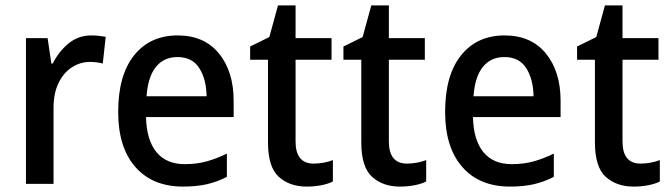

<svg xmlns="http://www.w3.org/2000/svg" viewBox="-20 -680 2482 710"><path d="M318 -549Q331 -549 345 -547.5Q359 -546 371 -544L360 -445Q350 -448 337 -449.5Q324 -451 313 -451Q276 -451 245 -430.5Q214 -410 196 -372Q178 -334 178 -282V0H76V-539H156L170 -445H175Q197 -489 233 -519Q269 -549 318 -549Z M637 -549Q735 -549 789.5 -482.5Q844 -416 844 -307V-247H520Q522 -162 558.5 -117.5Q595 -73 663 -73Q707 -73 743.5 -83Q780 -93 819 -112V-26Q782 -7 744 1.5Q706 10 657 10Q544 10 480.5 -62.5Q417 -135 417 -266Q417 -402 476 -475.5Q535 -549 637 -549ZM636 -469Q586 -469 556.5 -432.5Q527 -396 522 -324H744Q743 -387 717 -428Q691 -469 636 -469Z M1140 -75Q1158 -75 1177 -78.5Q1196 -82 1211 -88V-9Q1194 0 1168 5Q1142 10 1114 10Q1051 10 1011 -26Q971 -62 971 -154V-459H905V-508L976 -543L1008 -660H1073V-539H1206V-459H1073V-157Q1073 -75 1140 -75Z M1485 -75Q1503 -75 1522 -78.5Q1541 -82 1556 -88V-9Q1539 0 1513 5Q1487 10 1459 10Q1396 10 1356 -26Q1316 -62 1316 -154V-459H1250V-508L1321 -543L1353 -660H1418V-539H1551V-459H1418V-157Q1418 -75 1485 -75Z M1846 -549Q1944 -549 1998.5 -482.5Q2053 -416 2053 -307V-247H1729Q1731 -162 1767.5 -117.5Q1804 -73 1872 -73Q1916 -73 1952.5 -83Q1989 -93 2028 -112V-26Q1991 -7 1953 1.5Q1915 10 1866 10Q1753 10 1689.5 -62.5Q1626 -135 1626 -266Q1626 -402 1685 -475.5Q1744 -549 1846 -549ZM1845 -469Q1795 -469 1765.5 -432.5Q1736 -396 1731 -324H1953Q1952 -387 1926 -428Q1900 -469 1845 -469Z M2349 -75Q2367 -75 2386 -78.5Q2405 -82 2420 -88V-9Q2403 0 2377 5Q2351 10 2323 10Q2260 10 2220 -26Q2180 -62 2180 -154V-459H2114V-508L2185 -543L2217 -660H2282V-539H2415V-459H2282V-157Q2282 -75 2349 -75Z"/></svg>

Font: Noto Sans Gurmukhi SemiCondensed Medium
Style: Regular
Weight: 500
Width: 4
Designer: Jelle Bosma - Monotype Design Team
Foundry: Monotype Imaging Inc.
Version: Version 2.004; ttfautohint (v1.8.4.7-5d5b)